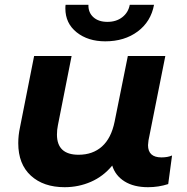

<svg xmlns="http://www.w3.org/2000/svg" viewBox="-20 -771 778 799"><path d="M696 -124 680 -5Q640 8 596 8Q537 8 498.5 -16Q460 -40 447 -82Q410 -37 358.5 -14.5Q307 8 249 8Q161 8 108.5 -40Q56 -88 56 -175Q56 -208 63 -240L122 -538H278L221 -250Q217 -231 217 -211Q217 -127 307 -127Q366 -127 404.5 -161.5Q443 -196 457 -265L512 -538H668L598 -187Q596 -173 596 -167Q596 -116 652 -116Q678 -116 696 -124ZM252 -736Q252 -746 253 -751H348Q347 -719 368.5 -699.5Q390 -680 427 -680Q464 -680 489 -699.5Q514 -719 520 -751H621Q608 -681 553 -640Q498 -599 418 -599Q346 -599 299 -636.5Q252 -674 252 -736Z"/></svg>

Font: Montserrat Alternates
Style: Bold Italic
Weight: 700
Italic angle: -11.3°
Designer: Julieta Ulanovsky
Foundry: Julieta Ulanovsky
Version: Version 7.200